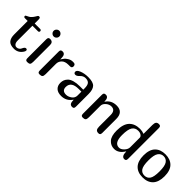

<svg xmlns="http://www.w3.org/2000/svg" viewBox="192 -1859 2957 2957"><g transform="rotate(45 1671.0 -380.0)"><path d="M261 0Q176 0 142.5 -41.5Q109 -83 109 -158V-453H49Q23 -453 23 -476Q23 -484 31 -490Q39 -496 50.5 -500Q62 -504 80 -515Q98 -526 113 -543Q132 -563 145 -586Q158 -609 165 -618.5Q172 -628 186 -628Q203 -628 208 -616Q213 -604 213 -573V-502H334Q345 -502 351.5 -494.5Q358 -487 358 -477Q358 -467 351.5 -460Q345 -453 334 -453H213V-135Q213 -88 230.5 -66Q248 -44 273 -44Q300 -44 318.5 -58.5Q337 -73 344.5 -91Q352 -109 363.5 -123.5Q375 -138 390 -138Q416 -138 416 -114Q416 -96 401 -76Q350 0 261 0Z M517.5 -585.5Q499 -604 499 -629Q499 -654 517.5 -672.5Q536 -691 561 -691Q586 -691 604.5 -672.5Q623 -654 623 -629Q623 -604 604.5 -585.5Q586 -567 561 -567Q536 -567 517.5 -585.5ZM615 -68Q615 -26 601 -13Q587 0 551 0Q528 0 519.5 -11.5Q511 -23 511 -47V-455Q511 -479 519.5 -490.5Q528 -502 551 -502Q615 -502 615 -435Z M1104 -459Q1104 -420 1065 -420H1032Q957 -420 920.5 -383Q884 -346 884 -295V-71Q884 -28 869.5 -14Q855 0 820 0Q797 0 788.5 -11.5Q780 -23 780 -47V-459Q780 -483 790 -492.5Q800 -502 823 -502Q882 -502 882 -416V-391H884Q902 -419 917.5 -438.5Q933 -458 968.5 -480Q1004 -502 1045 -502H1057Q1082 -502 1092.5 -491Q1103 -480 1104 -459Z M1465 -95Q1402 0 1289 0Q1215 0 1176.5 -36.5Q1138 -73 1138 -135Q1138 -170 1149.5 -199Q1161 -228 1187.5 -254Q1214 -280 1266 -295Q1318 -310 1390 -310H1463V-338Q1463 -406 1439.5 -434Q1416 -462 1363 -462Q1313 -462 1275 -420Q1243 -385 1214 -385Q1197 -385 1188 -394.5Q1179 -404 1179 -419Q1179 -452 1234 -475Q1298 -502 1383 -502Q1489 -502 1528.5 -459Q1568 -416 1568 -321V-47Q1568 -23 1560 -11.5Q1552 0 1529 0Q1496 0 1482 -22.5Q1468 -45 1468 -94ZM1406 -268Q1242 -268 1242 -149Q1242 -67 1329 -67Q1374 -67 1419 -98.5Q1464 -130 1464 -184V-268Z M1721 -459Q1721 -483 1731 -492.5Q1741 -502 1764 -502Q1823 -502 1823 -416V-409H1825Q1883 -502 2000 -502Q2141 -502 2141 -351V-47Q2141 -23 2132.5 -11.5Q2124 0 2101 0Q2067 0 2052 -19Q2037 -38 2037 -82V-332Q2037 -435 1952 -435Q1907 -435 1866 -400.5Q1825 -366 1825 -320V-71Q1825 -28 1810.5 -14Q1796 0 1761 0Q1738 0 1729.5 -11.5Q1721 -23 1721 -47Z M2509 -502Q2557 -502 2600 -485V-678Q2600 -722 2615 -741Q2630 -760 2664 -760Q2687 -760 2695.5 -748.5Q2704 -737 2704 -713V-47Q2704 -23 2696 -11.5Q2688 0 2665 0Q2604 0 2604 -104L2601 -105Q2538 0 2442 0Q2369 0 2320 -54.5Q2271 -109 2271 -229Q2271 -369 2333 -435.5Q2395 -502 2509 -502ZM2379 -237Q2379 -67 2482 -67Q2523 -67 2562 -108.5Q2601 -150 2601 -194V-403Q2601 -425 2576 -443.5Q2551 -462 2509 -462Q2445 -462 2412 -412.5Q2379 -363 2379 -237Z M2834 -251Q2834 -378 2895 -440Q2956 -502 3063 -502Q3170 -502 3231 -440Q3292 -378 3292 -251Q3292 -126 3232 -63Q3172 0 3063 0Q2954 0 2894 -63Q2834 -126 2834 -251ZM3184 -251Q3184 -369 3152 -415.5Q3120 -462 3063 -462Q3007 -462 2974.5 -415Q2942 -368 2942 -251Q2942 -132 2973 -86Q3004 -40 3063 -40Q3122 -40 3153 -85.5Q3184 -131 3184 -251Z"/></g></svg>

Font: Marmelad
Style: Regular
Weight: 400
Designer: Manvel Shmavonyan
Foundry: Cyreal
Version: Version 1.001;PS 001.001;hotconv 1.0.88;makeotf.lib2.5.64775